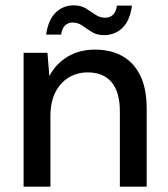

<svg xmlns="http://www.w3.org/2000/svg" viewBox="-20 -696 626 716"><path d="M68 0V-499H157L164 -412Q188 -458 232 -484.5Q276 -511 334 -511Q394 -511 437 -486.5Q480 -462 503.5 -413.5Q527 -365 527 -291V0H427V-281Q427 -352 396.5 -389Q366 -426 307 -426Q267 -426 235.5 -406.5Q204 -387 186 -351Q168 -315 168 -262V0ZM368 -565Q341 -565 322 -577Q303 -589 287 -600.5Q271 -612 250 -612Q234 -612 222.5 -601Q211 -590 208 -567H152Q160 -622 187.5 -649Q215 -676 255 -676Q282 -676 300.5 -664.5Q319 -653 335.5 -641.5Q352 -630 373 -630Q390 -630 401.5 -641Q413 -652 416 -675H472Q465 -620 437 -592.5Q409 -565 368 -565Z"/></svg>

Font: DM Sans 20pt Medium
Style: Regular
Weight: 500
Version: Version 4.004;gftools[0.9.30]